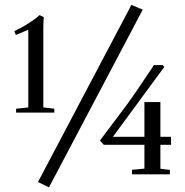

<svg xmlns="http://www.w3.org/2000/svg" viewBox="-20 -719 765 792"><path d="M182.1 53.7 136.7 31.7 522 -698.7 568.8 -679.2ZM46.4 -254.4V-270.5L96.7 -275.9V-596.2L45.4 -574.7L39.1 -590.3Q108.4 -624.5 143.1 -656.7L160.6 -648.4Q158.7 -628.4 158.7 -598.6V-275.9L204.1 -270.5V-254.4ZM524.4 0V-18.6L575.7 -23.4V-121.6H408.2L392.1 -139.2L494.6 -275.4Q536.6 -331.5 615.2 -450.7H650.9L657.7 -442.9L445.8 -154.8H575.7V-297.9H641.6V-154.8H685.5V-121.6H641.6V-22.9L680.7 -18.1V0Z"/></svg>

Font: Elstob 18pt Medium
Style: Regular
Weight: 500
Designer: Peter S. Baker
Version: Version 1.015